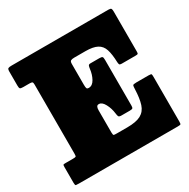

<svg xmlns="http://www.w3.org/2000/svg" viewBox="-167 -905 1046 1060"><g transform="rotate(-30 356.0 -375.0)"><path d="M78 -615H38Q22 -615 18.5 -619.5Q15 -624 15 -639V-727Q15 -744 21 -747Q27 -750 43 -750H659Q673.5 -750 676.8 -745Q680 -740 680 -726V-474Q680 -460 677.5 -457.5Q675 -455 661 -455H573.5Q562 -455 559.8 -460.2Q557.5 -465.5 557 -475Q555.5 -526 545.5 -556.8Q535.5 -587.5 509.5 -601.2Q483.5 -615 435 -615H364Q349.5 -615 342.2 -611.2Q335 -607.5 335 -591.5V-459Q335 -441 337.8 -435.5Q340.5 -430 349 -430H350.5Q374 -430 389 -457Q404 -484 408 -519Q409.5 -530.5 412.2 -536.8Q415 -543 425.5 -543H481Q497 -543 501 -539Q505 -535 505 -519V-229Q505 -216 501.5 -212Q498 -208 484 -208H430Q414.5 -208 411.8 -214.8Q409 -221.5 407.5 -234Q403.5 -268 388.2 -296.5Q373 -325 353.5 -325H351.5Q335 -325 335 -296V-155Q335 -137.5 340 -136.2Q345 -135 362 -135H425Q482 -135 512 -151.2Q542 -167.5 553.5 -203Q565 -238.5 567 -296Q567.5 -315 569.8 -320Q572 -325 592.5 -325H670Q687 -325 688.5 -320.8Q690 -316.5 690 -300V-20Q690 -4.5 686.8 -2.2Q683.5 0 668 0H40Q25 0 20 -1Q15 -2 15 -18V-119Q15 -132 17.8 -133.5Q20.5 -135 33 -135H78Q94 -135 97 -137.5Q100 -140 100 -156V-596Q100 -609 95.8 -612Q91.5 -615 78 -615Z"/></g></svg>

Font: Besley* Narrow Fatface
Style: Regular
Weight: 900
Width: 4
Designer: Owen Earl
Foundry: indestructible type*
Version: Version 3.000; ttfautohint (v1.8.3)